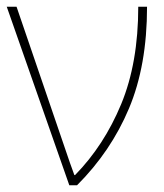

<svg xmlns="http://www.w3.org/2000/svg" viewBox="-20 -548 485 568"><path d="M185 0 0 -528H29L187 -66Q190 -58 193 -49.5Q196 -41 200 -30H202Q288 -118 338.5 -240Q389 -362 389 -528H415Q415 -354 361.5 -227Q308 -100 208 0Z"/></svg>

Font: Noto Sans Thin
Style: Regular
Weight: 100
Designer: Monotype Design Team
Foundry: Monotype Imaging Inc.
Version: Version 2.007